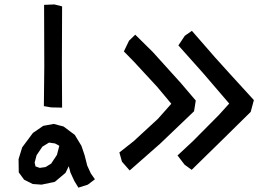

<svg xmlns="http://www.w3.org/2000/svg" viewBox="-20 -778 1241 874"><path d="M180.7 -755.9 227.5 -757.8 262.7 -749 261.7 -481.4 262.7 -288.1 212.9 -289.1 179.7 -294.9 181.6 -476.6ZM250 -114.3 230.5 -125 203.1 -128.9 172.9 -110.4 146.5 -71.3 137.7 -38.1 141.6 -20.5 161.1 -13.7 187.5 -17.6 212.9 -33.2 239.3 -73.2ZM293 -21.5 278.3 8.8 229.5 49.8 168.9 62.5 128.9 59.6 89.8 40 65.4 6.8 64.5 -53.7 81.1 -107.4 129.9 -172.9 176.8 -205.1 224.6 -213.9 269.5 -202.1 320.3 -164.1 350.6 -114.3 365.2 -71.3 377 -24.4 393.6 11.7 412.1 38.1 379.9 62.5 336.9 76.2 318.4 45.9 300.8 7.8Z M853.5 -637.7 959 -516.6 1022.5 -446.3 1135.7 -322.3 1121.1 -268.6 991.2 -140.6 852.5 -4.9 820.3 -28.3 788.1 -70.3 857.4 -134.8 975.6 -253.9 1023.4 -306.6 905.3 -444.3 792 -571.3 821.3 -615.2ZM595.7 -620.1 675.8 -541 803.7 -399.4 871.1 -320.3 863.3 -271.5 709 -124 570.3 -2 535.2 -42 523.4 -84 587.9 -134.8 699.2 -237.3 759.8 -305.7 696.3 -381.8 588.9 -498 543.9 -543.9 567.4 -592.8Z"/></svg>

Font: Nishiki-teki-lili
Style: Regular
Weight: 500
Designer: Umihotaru
Foundry: Umihotaru
Version: Version 3.99j (2024-03-05)